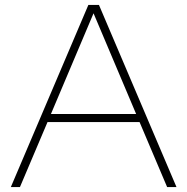

<svg xmlns="http://www.w3.org/2000/svg" viewBox="-20 -760 761 780"><path d="M659 0 547 -264H173L61 0H24L339 -740H382L697 0ZM187 -297H533L360 -706Z"/></svg>

Font: Encode Sans Expanded Thin
Style: Regular
Weight: 250
Width: 7
Designer: Multiple Designers
Foundry: Impallari Type
Version: Version 2.000